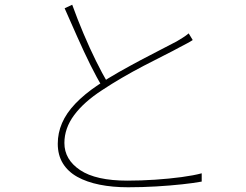

<svg xmlns="http://www.w3.org/2000/svg" viewBox="-20 -779 1040 811"><path d="M794 -610Q784 -603 770.5 -596Q757 -589 740 -580Q713 -565 673 -545Q633 -525 587 -501Q541 -477 495.5 -450.5Q450 -424 411 -398Q334 -348 293 -292.5Q252 -237 252 -175Q252 -105 318.5 -60.5Q385 -16 518 -16Q576 -16 635.5 -20Q695 -24 747 -31Q799 -38 832 -47V-12Q800 -6 749.5 -0.5Q699 5 640 8.5Q581 12 521 12Q455 12 400.5 1Q346 -10 306.5 -32Q267 -54 245.5 -89Q224 -124 224 -172Q224 -217 242 -259Q260 -301 298 -341Q336 -381 394 -420Q435 -448 482 -474.5Q529 -501 575 -525.5Q621 -550 660.5 -570Q700 -590 726 -604Q741 -613 753 -620.5Q765 -628 777 -638ZM285 -759Q307 -698 333 -636.5Q359 -575 385.5 -521.5Q412 -468 435 -429L412 -413Q389 -450 362 -504.5Q335 -559 307 -622Q279 -685 253 -744Z"/></svg>

Font: Shanggu Sans SC VF
Style: Regular
Weight: 250
Designer: GuiWonder
Version: Version 1.021